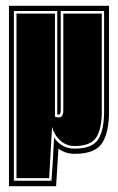

<svg xmlns="http://www.w3.org/2000/svg" viewBox="-20 -526 408 664"><path d="M11 118V-506H357V-140Q357 -68 333 -31Q309 6 238 6Q207 6 182 -12L174 118ZM28 99H158L163 26Q164 7 165 -12Q166 -31 167 -50Q193 -12 238 -12Q299 -12 319.5 -44Q340 -76 340 -140V-488H190V-146Q190 -130 184 -130H178V-488H28ZM37 90V-479H170V-123Q172 -121 176.5 -120.5Q181 -120 184 -120Q199 -120 199 -146V-479H332V-140Q332 -81 313 -51Q294 -21 238 -21Q210 -21 189 -39.5Q168 -58 160 -87L150 90Z"/></svg>

Font: Alumni Sans Collegiate One
Style: Regular
Weight: 400
Designer: Robert E. Leuschke
Foundry: Robert E. Leuschke
Version: Version 1.100